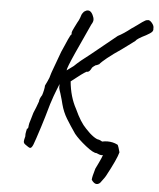

<svg xmlns="http://www.w3.org/2000/svg" viewBox="-58 -712 794 960"><g transform="rotate(5 339.0 -231.5)"><path d="M645 -564Q600 -542 594 -531Q589 -527 571.5 -514Q554 -501 528 -482Q489 -456 460.5 -433Q432 -410 423 -398Q420 -398 415.5 -395Q411 -392 408 -393Q406 -392 399 -387Q392 -382 389 -378Q386 -370 379.5 -362.5Q373 -355 364 -356Q345 -346 289 -301Q296 -224 328 -166Q357 -102 387 -72Q408 -49 426.5 -36Q445 -23 455 -23Q462 -21 472 -15Q486 -18 499 -18Q526 -18 548 -7Q552 -7 556.5 8.5Q561 24 563 31Q555 64 506 155Q501 164 487 182Q477 199 463 199Q450 199 437 180Q437 166 450 123Q452 119 465 92Q478 65 482 52Q480 53 476 53Q465 53 449 45Q433 46 394 15Q355 -16 334 -42Q307 -81 287.5 -113Q268 -145 258 -183Q254 -201 243 -237Q236 -256 235 -264V-283L223 -253Q222 -250 210.5 -220Q199 -190 178 -114L162 -62Q139 10 131.5 29Q124 48 116 48Q112 48 105.5 43.5Q99 39 96 37Q88 32 85 28Q82 24 82 18Q82 11 87 -7Q86 -20 89 -32Q92 -44 92 -46Q99 -46 99 -62Q99 -70 108 -97L117 -128L129 -157Q140 -185 140 -187Q140 -200 153 -220Q157 -232 160 -246Q163 -260 163 -269Q165 -274 174 -292Q183 -310 187 -328Q188 -333 190.5 -339Q193 -345 196 -354L229 -444L244 -478Q246 -483 257.5 -509Q269 -535 273 -535V-546Q273 -550 284 -572L296 -596Q304 -609 308.5 -621.5Q313 -634 314 -638Q315 -640 318 -645Q321 -650 325 -654Q336 -662 345 -662Q359 -662 369 -642Q376 -628 376 -617Q376 -607 367 -593Q333 -520 298.5 -443Q264 -366 264 -354L298 -379Q324 -405 381 -448L504 -548Q532 -562 570 -592Q580 -598 586 -603Q592 -608 596 -610Q602 -615 620 -627.5Q638 -640 643 -639Q654 -644 667 -629Q680 -614 678 -601Q680 -591 673.5 -583.5Q667 -576 645 -564Z"/></g></svg>

Font: Caveat
Style: Regular
Weight: 400
Designer: Pablo Impallari
Foundry: Pablo Impallari
Version: Version 1.500; ttfautohint (v1.6)